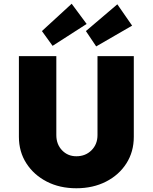

<svg xmlns="http://www.w3.org/2000/svg" viewBox="-20 -1000 817 1026"><path d="M388 6Q299 6 230 -29.5Q161 -65 121 -127Q81 -189 81 -269V-700H281V-278Q281 -229 311.5 -197Q342 -165 388 -165Q437 -165 469 -197Q501 -229 501 -278V-700H695V-269Q695 -189 655.5 -127Q616 -65 546.5 -29.5Q477 6 388 6ZM261 -755 204 -834 363 -980 443 -872ZM494 -752 439 -834 607 -977 686 -863Z"/></svg>

Font: Lexend Deca ExtraBold
Style: Regular
Weight: 800
Designer: Bonnie Shaver-Troup, Thomas Jockin
Foundry: Lexend
Version: Version 1.008; ttfautohint (v1.8.4.7-5d5b)